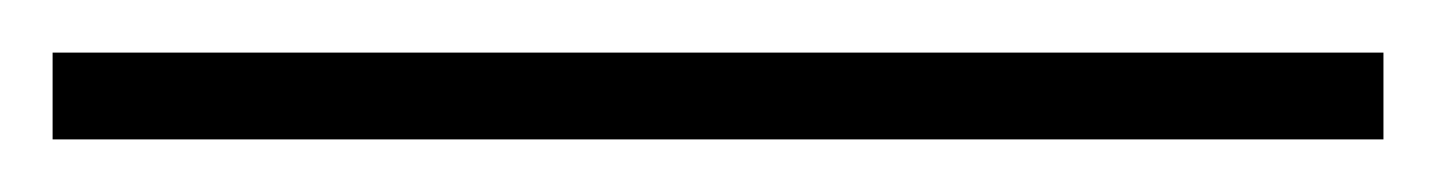

<svg xmlns="http://www.w3.org/2000/svg" viewBox="-23 -813 546 73"><path d="M503 -760V-793H-3V-760Z"/></svg>

Font: Noto Sans Sinhala ExtraLight
Style: Regular
Weight: 200
Designer: Jelle Bosma - Monotype Design Team
Foundry: Monotype Imaging Inc.
Version: Version 2.006